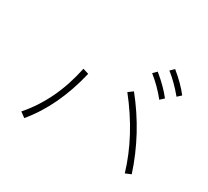

<svg xmlns="http://www.w3.org/2000/svg" viewBox="-142 -1028 1285 1185"><g transform="rotate(30 500.0 -435.0)"><path d="M105.5 -97.7Q253.9 -267.6 305.7 -517.6L346.7 -504.9Q285.2 -243.2 141.6 -71.3ZM612.3 -528.3 645.5 -552.7Q809.6 -348.6 889.6 -102.5L849.6 -85.9Q781.2 -315.4 612.3 -528.3ZM770.5 -773.4 796.9 -798.8Q870.1 -739.3 916 -679.7L889.6 -655.3Q830.1 -726.6 770.5 -773.4ZM686.5 -706.1 711.9 -731.4Q788.1 -668.9 833 -610.4L806.6 -585.9Q753.9 -652.3 686.5 -706.1Z"/></g></svg>

Font: Gothic A1 ExtraLight
Style: Regular
Weight: 275
Designer: HanYang I&C Co.,Ltd.
Foundry: HanYang I&C Co.,Ltd.
Version: Version 2.50